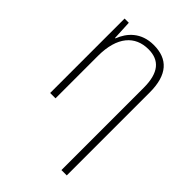

<svg xmlns="http://www.w3.org/2000/svg" viewBox="-227 -635 965 965"><g transform="rotate(45 256.0 -152.5)"><path d="M396 234H434V-356C434 -482 379 -539 280 -539C190 -539 142 -484 120 -426H117L112 -529H82V0H120V-301C120 -439 182 -505 276 -505C354 -505 396 -458 396 -351Z"/></g></svg>

Font: Noto Sans SemiCondensed ExtraLight
Style: Regular
Weight: 200
Width: 4
Designer: Monotype Design Team
Foundry: Monotype Imaging Inc.
Version: Version 2.013